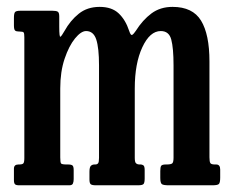

<svg xmlns="http://www.w3.org/2000/svg" viewBox="-20 -552 688 572"><path d="M21.5 -15.5V-49.5Q21.5 -62 35 -62H37Q46.5 -62 49.5 -65.2Q52.5 -68.5 52.5 -81V-441Q52.5 -452.5 50.5 -455.2Q48.5 -458 39 -458H37.5Q28.5 -458 25 -461Q21.5 -464 21.5 -476.5V-498.5Q21.5 -512 24.8 -516Q28 -520 41 -520H136Q147.5 -520 152 -517.2Q156.5 -514.5 156.5 -503V-472.5Q156.5 -440.5 160 -442.5Q163.5 -444.5 172 -459.5Q189.5 -491 214.8 -511.2Q240 -531.5 277 -531.5Q313 -531.5 333.5 -512.2Q354 -493 365 -459.5Q369.5 -445.5 374 -448.2Q378.5 -451 384.5 -460Q405 -492.5 431.2 -512Q457.5 -531.5 494 -531.5Q554 -531.5 579 -490.5Q604 -449.5 604 -369V-83.5Q604 -70 606.8 -66Q609.5 -62 620 -62H624Q636 -62 636 -47V-23Q636 -7.5 632 -3.8Q628 0 613 0H482.5Q467.5 0 462.5 -3.2Q457.5 -6.5 457.5 -22V-42.5Q457.5 -54 460.2 -58Q463 -62 474 -62H476Q489 -62 493 -65.2Q497 -68.5 497 -82V-357.5Q497 -409 490.2 -434.2Q483.5 -459.5 459 -459.5Q426.5 -459.5 404 -411.2Q381.5 -363 381.5 -288.5V-81.5Q381.5 -68 385.8 -65Q390 -62 394.5 -62H399.5Q403 -62 407 -59.5Q411 -57 411 -45.5V-20.5Q411 -8 407.8 -4Q404.5 0 391.5 0H265.5Q254.5 0 250.5 -3Q246.5 -6 246.5 -17.5V-40Q246.5 -54 250.8 -58Q255 -62 261.5 -62H263.5Q269.5 -62 272.2 -65.5Q275 -69 275 -82V-357.5Q275 -409 266.8 -434.2Q258.5 -459.5 236.5 -459.5Q221.5 -459.5 203.5 -437.5Q185.5 -415.5 172.5 -377Q159.5 -338.5 159.5 -288.5V-83Q159.5 -68 162 -65Q164.5 -62 178.5 -62H182.5Q192.5 -62 196 -59Q199.5 -56 199.5 -45V-18.5Q199.5 -10.5 197.2 -5.2Q195 0 186.5 0H37Q28 0 24.8 -3Q21.5 -6 21.5 -15.5Z"/></svg>

Font: Besley* Condensed Medium
Style: Regular
Weight: 500
Width: 3
Designer: Owen Earl
Foundry: indestructible type*
Version: Version 3.000; ttfautohint (v1.8.3)